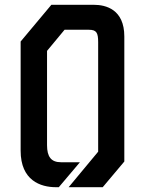

<svg xmlns="http://www.w3.org/2000/svg" viewBox="-20 -780 604 800"><path d="M498 -628C498 -741 421 -760 371 -760H194L66 -607V-152C66 -28 149 0 213 0H225L313 -104H234C193 -104 176 -127 176 -175V-568L249 -656H350C382 -656 389 -644 389 -604V-148L266 0H408L498 -107Z"/></svg>

Font: Tekex
Style: Regular
Weight: 400
Designer: NC Empire
Foundry: NC Empire
Version: Version 1.001;hotconv 1.0.109;makeotfexe 2.5.65596